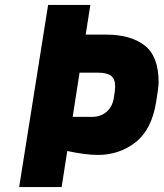

<svg xmlns="http://www.w3.org/2000/svg" viewBox="-20 -762 666 782"><path d="M626 -427Q626 -407 616 -347Q598 -234 532 -182.5Q466 -131 379 -131Q328 -131 254 -147L231 0H58L176 -742H348L329 -621H413Q512 -621 569 -577Q626 -533 626 -427ZM449 -410Q449 -441 432 -453.5Q415 -466 379 -466H304L276 -286H355Q391 -286 415 -307.5Q439 -329 444 -366Q449 -394 449 -410Z"/></svg>

Font: Exo ExtraBold
Style: Italic
Weight: 800
Italic angle: -9°
Designer: Natanael Gama
Foundry: Natanael Gama
Version: Version 1.500; ttfautohint (v1.6)